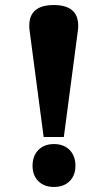

<svg xmlns="http://www.w3.org/2000/svg" viewBox="-20 -731 427 761"><path d="M97 -612Q97 -613 96.5 -616.5Q96 -620 96 -629Q96 -711 193 -711Q290 -711 290 -629Q290 -620 289.5 -616.5Q289 -613 289 -612L233 -188H153ZM109 -74Q109 -113 132 -136.5Q155 -160 194 -160Q233 -160 256 -136.5Q279 -113 279 -74Q279 -36 256 -13Q233 10 194 10Q155 10 132 -13Q109 -36 109 -74Z"/></svg>

Font: Taviraj ExtraBold
Style: Regular
Weight: 800
Designer: Katatrad Team
Foundry: CadsonDemak
Version: Version 1.001